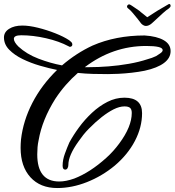

<svg xmlns="http://www.w3.org/2000/svg" viewBox="-31 -861 881 969"><path d="M822 -841Q830 -841 830 -831Q830 -826 822 -819Q808 -810 791 -794.5Q774 -779 758.5 -764.5Q743 -750 735 -743Q720 -730 705 -730Q699 -730 692 -734Q685 -738 681 -743Q676 -750 664.5 -764.5Q653 -779 639.5 -795Q626 -811 614 -820Q610 -823 610 -828Q610 -832 613.5 -835.5Q617 -839 621 -839Q624 -839 634 -832.5Q644 -826 655.5 -818Q667 -810 673 -806Q679 -800 690.5 -791.5Q702 -783 712 -774Q725 -783 739.5 -791.5Q754 -800 762 -806Q780 -817 787.5 -821Q795 -825 798 -827Q801 -829 805.5 -831.5Q810 -834 822 -841ZM258 88Q172 88 122.5 33.5Q73 -21 73 -115Q73 -126 73.5 -136Q74 -146 75 -157Q86 -252 132.5 -342Q179 -432 257 -508Q217 -516 170.5 -529.5Q124 -543 83 -563Q42 -583 15.5 -610Q-11 -637 -11 -672Q-11 -699 15 -715.5Q41 -732 82 -732Q116 -732 160.5 -721Q205 -710 248 -693Q291 -676 318 -658Q322 -655 328 -649.5Q334 -644 334 -636Q334 -629 327.5 -626Q321 -623 316 -627Q267 -653 201.5 -668Q136 -683 76 -683Q39 -683 39 -665Q39 -649 62 -626Q103 -588 163 -565Q223 -542 282 -531Q318 -562 356.5 -587Q395 -612 436 -631Q553 -682 699 -682Q761 -678 795.5 -658Q830 -638 830 -603Q830 -568 796.5 -543Q763 -518 699 -504Q669 -498 634 -494Q599 -490 567 -488.5Q535 -487 514 -487Q476 -487 438 -488Q400 -489 362 -493Q330 -465 301.5 -432.5Q273 -400 248 -362Q182 -257 164 -154Q160 -136 158.5 -118Q157 -100 157 -82Q157 55 268 55Q302 55 344 40Q424 9 505 -64Q524 -81 540.5 -99.5Q557 -118 571 -137Q634 -222 634 -291Q634 -309 625.5 -316.5Q617 -324 597 -324Q572 -324 542 -309Q485 -280 418 -212Q402 -196 389 -179.5Q376 -163 365 -147Q314 -76 314 -29Q314 -20 310 -12.5Q306 -5 298 -5Q285 -5 285 -25Q285 -54 296.5 -85.5Q308 -117 319 -142Q339 -179 368 -218.5Q397 -258 433.5 -292Q470 -326 511.5 -347Q553 -368 597 -368Q686 -368 686 -290Q686 -219 650 -150Q614 -81 548 -25Q484 28 408 58Q332 88 258 88ZM420 -522Q465 -522 516.5 -526Q568 -530 619.5 -539Q671 -548 713 -562Q724 -565 735.5 -569Q747 -573 757 -578Q765 -583 777.5 -591.5Q790 -600 790 -608Q790 -619 768.5 -624Q747 -629 707 -629Q538 -629 397 -522Z"/></svg>

Font: Birthstone Bounce Medium
Style: Regular
Weight: 500
Designer: Robert E. Leuschke
Foundry: Rob Leuschke
Version: Version 1.010; ttfautohint (v1.8.3)